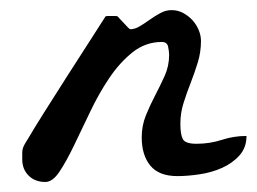

<svg xmlns="http://www.w3.org/2000/svg" viewBox="-20 -362 512 383"><path d="M24.4 -43.9Q24.4 -52.7 24.4 -57.6Q24.4 -62.5 25.9 -66.9Q27.3 -71.3 30.3 -76.2Q33.2 -81.1 38.1 -88.9Q45.9 -102.5 67.4 -136.7Q88.9 -170.9 113.3 -209Q137.7 -247.1 159.7 -281.2Q181.6 -315.4 190.4 -329.1Q191.4 -330.1 195.8 -330.1Q200.2 -330.1 202.1 -330.1Q204.1 -330.1 209 -330.1Q213.9 -330.1 214.8 -329.1Q215.8 -328.1 219.2 -324.2Q222.7 -320.3 227.1 -315.9Q231.4 -311.5 234.9 -307.6Q238.3 -303.7 240.2 -303.7Q249 -303.7 258.8 -309.6Q268.6 -315.4 278.8 -322.8Q289.1 -330.1 299.8 -335.9Q310.5 -341.8 322.3 -341.8Q335 -341.8 345.7 -335.9Q356.4 -330.1 364.3 -321.3Q372.1 -312.5 376.5 -301.8Q380.9 -291 380.9 -280.3Q380.9 -257.8 374.5 -237.3Q368.2 -216.8 360.4 -196.8Q352.5 -176.8 346.2 -156.7Q339.8 -136.7 339.8 -115.2Q339.8 -93.8 344.7 -84.5Q349.6 -75.2 372.1 -75.2Q398.4 -75.2 422.4 -83Q446.3 -90.8 471.7 -90.8Q471.7 -67.4 457.5 -51.8Q443.4 -36.1 422.4 -26.9Q401.4 -17.6 377.4 -14.2Q353.5 -10.7 334 -10.7Q296.9 -10.7 279.8 -31.7Q262.7 -52.7 262.7 -87.9Q262.7 -111.3 271 -131.8Q279.3 -152.3 289.6 -171.9Q299.8 -191.4 308.6 -210.9Q317.4 -230.5 317.4 -252.9Q317.4 -258.8 315.4 -268.6Q313.5 -278.3 302.7 -278.3Q270.5 -278.3 244.6 -257.8Q218.8 -237.3 197.8 -206.1Q176.8 -174.8 159.7 -138.7Q142.6 -102.5 127.4 -71.3Q112.3 -40 98.6 -19.5Q85 1 70.3 1Q49.8 1 37.1 -11.7Q24.4 -24.4 24.4 -43.9Z"/></svg>

Font: La Belle Aurore
Style: Regular
Weight: 400
Version: Version 1.001 2001